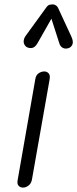

<svg xmlns="http://www.w3.org/2000/svg" viewBox="-20 -852 351 872"><path d="M85 0Q72.5 0 64.8 -8Q57 -16 60 -33L140.5 -493.5Q143.5 -511 155.5 -519.2Q167.5 -527.5 181.5 -527.5Q193 -527.5 201 -518.8Q209 -510 205 -489.5L125 -36Q121.5 -18 109.2 -9Q97 0 85 0ZM291.5 -633.5Q276.5 -628.5 265 -634.8Q253.5 -641 249.5 -655L213.5 -767L150.5 -656Q138 -634.5 122.8 -633.8Q107.5 -633 98 -640.5Q87 -651 87.5 -664Q88 -677 96 -688.5L189 -816.5Q197.5 -829 205.8 -830.5Q214 -832 221.5 -832Q226 -832 233.5 -827.5Q241 -823 244.5 -814.5L304 -686Q314.5 -663 308.8 -650Q303 -637 291.5 -633.5Z"/></svg>

Font: Edu QLD Hand
Style: Regular
Weight: 400
Designer: Tina and Corey Anderson, Eben Sorkin
Foundry: Sorkin Type Co.
Version: Version 2.000